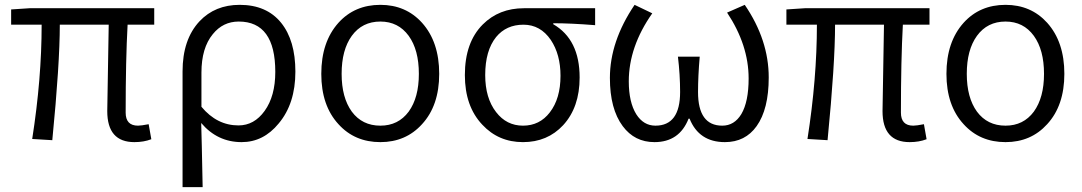

<svg xmlns="http://www.w3.org/2000/svg" viewBox="-20 -574 4469 793"><path d="M423 -115 429 -472H227Q227 -311 196 5L113 0Q152 -249 152 -472H26V-535L102 -540H617V-472H507Q499 -327 499 -109Q499 -55 550 -55Q563 -55 594 -61L605 1Q574 13 535 13Q423 13 423 -115Z M734 -279Q734 -411 804 -486Q868 -554 970 -554Q1081 -554 1141 -480Q1200 -407 1200 -278Q1200 -146 1131 -64Q1068 13 978 13Q878 13 811 -66Q813 -6 817 199H734ZM1073 -116Q1117 -177 1117 -277Q1117 -485 966 -485Q901 -485 859 -433Q812 -376 812 -274V-133Q876 -56 965 -56Q1030 -56 1073 -116Z M1378 -61Q1307 -138 1307 -269Q1307 -401 1378 -480Q1445 -554 1551 -554Q1656 -554 1723 -480Q1794 -401 1794 -269Q1794 -138 1723 -61Q1656 13 1551 13Q1445 13 1378 -61ZM1668 -113Q1710 -171 1710 -269Q1710 -368 1668 -426Q1625 -485 1551 -485Q1476 -485 1433 -426Q1391 -368 1391 -269Q1391 -171 1433 -113Q1476 -55 1551 -55Q1625 -55 1668 -113Z M1972 -59Q1900 -135 1900 -264Q1900 -399 1974 -473Q2041 -540 2144 -540H2438V-470Q2339 -478 2265 -478V-474Q2374 -411 2374 -254Q2374 -131 2306 -57Q2241 13 2140 13Q2039 13 1972 -59ZM2251 -110Q2295 -167 2295 -261Q2295 -349 2255 -409Q2212 -472 2142 -472Q2071 -472 2029 -421Q1984 -365 1984 -264Q1984 -169 2029 -111Q2072 -55 2140 -55Q2209 -55 2251 -110Z M2552 -53Q2499 -124 2499 -252Q2499 -403 2601 -554L2674 -519Q2577 -381 2577 -238Q2577 -152 2608 -102Q2638 -55 2687 -55Q2789 -55 2789 -194Q2789 -265 2780 -340H2870Q2863 -259 2863 -194Q2863 -55 2963 -55Q3013 -55 3042 -103Q3072 -154 3072 -250Q3072 -388 2983 -522L3056 -554Q3155 -409 3155 -254Q3155 -123 3105 -53Q3058 13 2974 13Q2867 13 2828 -84H2824Q2786 13 2683 13Q2601 13 2552 -53Z M3625 -115 3631 -472H3429Q3429 -311 3398 5L3315 0Q3354 -249 3354 -472H3228V-535L3304 -540H3819V-472H3709Q3701 -327 3701 -109Q3701 -55 3752 -55Q3765 -55 3796 -61L3807 1Q3776 13 3737 13Q3625 13 3625 -115Z M3960 -61Q3889 -138 3889 -269Q3889 -401 3960 -480Q4027 -554 4133 -554Q4238 -554 4305 -480Q4376 -401 4376 -269Q4376 -138 4305 -61Q4238 13 4133 13Q4027 13 3960 -61ZM4250 -113Q4292 -171 4292 -269Q4292 -368 4250 -426Q4207 -485 4133 -485Q4058 -485 4015 -426Q3973 -368 3973 -269Q3973 -171 4015 -113Q4058 -55 4133 -55Q4207 -55 4250 -113Z"/></svg>

Font: Source Han Sans CN Normal
Style: Regular
Weight: 350
Designer: Ryoko NISHIZUKA 西塚涼子 (kana, bopomofo & ideographs); Paul D. Hunt (Latin, Greek & Cyrillic); Sandoll Communications 산돌커뮤니
Foundry: Adobe
Version: Version 2.004;hotconv 1.0.118;makeotfexe 2.5.65603